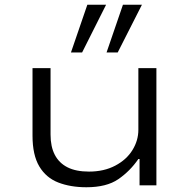

<svg xmlns="http://www.w3.org/2000/svg" viewBox="-20 -781 798 809"><path d="M344 8Q277 8 225.5 -12Q174 -32 145.5 -80Q117 -128 117 -209V-494H193V-214Q193 -163 211 -128.5Q229 -94 264.5 -76Q300 -58 355 -58Q418 -58 465.5 -83Q513 -108 538 -148.5Q563 -189 563 -234V-494H639V0H568V-111H563Q528 -60 478.5 -26Q429 8 344 8ZM429 -560 498 -761H578L476 -560ZM279 -560 348 -761H427L326 -560Z"/></svg>

Font: Nunito Sans 7pt Expanded Light
Style: Regular
Weight: 300
Width: 7
Designer: Vernon Adams
Foundry: Vernon Adams
Version: Version 3.101;gftools[0.9.27]